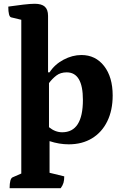

<svg xmlns="http://www.w3.org/2000/svg" viewBox="-20 -754 654 1019"><path d="M31 245Q31 194 47 187L93 167V-649L39 -662Q24 -666 24 -719Q64 -725 103.5 -729.5Q143 -734 164 -734Q201 -734 218 -718.5Q235 -703 235 -670V-370H243Q270 -412 317 -437Q364 -462 412 -462Q487 -462 532.5 -403.5Q578 -345 578 -247Q578 -169 549.5 -110.5Q521 -52 468.5 -20Q416 12 345 12Q294 12 243 -5V163L321 182Q321 202 317 216Q313 230 302 245ZM310 -52Q420 -52 420 -224Q420 -370 334 -370Q301 -370 279 -353Q257 -336 240 -313V-79Q273 -52 310 -52Z"/></svg>

Font: Petrona ExtraBold
Style: Regular
Weight: 800
Designer: Ringo R. Seeber
Foundry: Ringo R. Seeber
Version: Version 2.001; ttfautohint (v1.8.3)